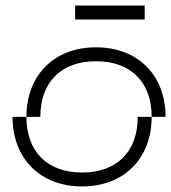

<svg xmlns="http://www.w3.org/2000/svg" viewBox="-20 -670 615 690"><path d="M75 -250H25C25 -100 125 0 275 0C425 0 525 -100 525 -250H475C475 -125 400 -50 275 -50C150 -50 75 -125 75 -250ZM75 -250H125C125 -375 200 -450 325 -450C450 -450 525 -375 525 -250H575C575 -400 475 -500 325 -500C175 -500 75 -400 75 -250ZM250 -600H500V-650H250Z"/></svg>

Font: LS-VG5000 Light Shifted
Style: Regular
Weight: 400
Designer: Justin Bihan, 2021
Foundry: Justin Bihan, 2021
Version: Version 1.000;Glyphs 3.1.2 (3151)